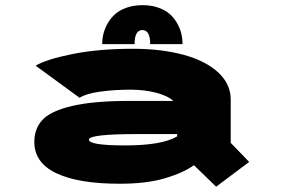

<svg xmlns="http://www.w3.org/2000/svg" viewBox="-20 -701 1090 744"><path d="M376 -530Q376 -550 380.8 -569.8Q385.5 -589.5 397 -610Q408.5 -630.5 425.8 -646Q443 -661.5 470.5 -671.2Q498 -681 532.5 -681Q567 -681 594.5 -671Q622 -661 639 -645.5Q656 -630 667.2 -609.5Q678.5 -589 683 -569.5Q687.5 -550 687.5 -530H562Q562 -584.5 531.5 -584.5Q501.5 -584.5 501.5 -530ZM494.5 -512Q604.5 -512 690 -489Q775.5 -466 824.8 -421Q874 -376 874 -315.5V-147.5L945.5 -73.5L817.5 22.5L731.5 -61Q691 -31.5 619.2 -10.2Q547.5 11 444 11Q284.5 11 198.8 -29.5Q113 -70 113 -151Q113 -204 146 -238Q179 -272 262 -291Q345 -310 483 -310H651.5Q630 -330 584.2 -341.8Q538.5 -353.5 486.5 -353.5Q422.5 -353.5 367.2 -345.8Q312 -338 288.5 -322L118 -446.5Q160 -471.5 261.8 -491.8Q363.5 -512 494.5 -512ZM666.5 -172.5V-181.5H514Q324.5 -181.5 324.5 -160Q324.5 -137.5 466 -137.5Q607.5 -137.5 666.5 -172.5Z"/></svg>

Font: League Mono Extended ExtraBold
Style: Regular
Weight: 800
Width: 9
Designer: Tyler Finck
Foundry: The League of Moveable Type / Tyler Finck
Version: Version 2.210